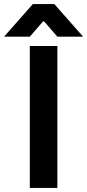

<svg xmlns="http://www.w3.org/2000/svg" viewBox="-77 -927 430 947"><path d="M70 -700H206V0H70ZM85 -907H191L333 -746H206L141 -821H135L70 -746H-57Z"/></svg>

Font: Chakra Petch
Style: Bold
Weight: 700
Designer: Katatrad Aksorn Co.,Ltd.
Foundry: Cadson Demak Co.,Ltd.
Version: Version 1.000; ttfautohint (v1.6)